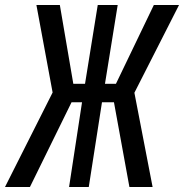

<svg xmlns="http://www.w3.org/2000/svg" viewBox="-60 -750 738 770"><path d="M-40 0 151 -379 86 -730H180L234 -414H281L332 -730H412L361 -414H405L557 -730H658L479 -378L552 0H459L397 -340H349L296 0H217L269 -340H227L60 0Z"/></svg>

Font: JetBrains Mono NL Medium
Style: Italic
Weight: 500
Italic angle: -9°
Monospace: yes
Designer: Philipp Nurullin, Konstantin Bulenkov
Foundry: JetBrains
Version: Version 2.305; ttfautohint (v1.8.4.7-5d5b)